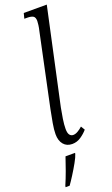

<svg xmlns="http://www.w3.org/2000/svg" viewBox="-187 -798 619 1058"><g transform="rotate(-20 122.5 -269.5)"><path d="M116 10Q84 10 65.5 -12Q47 -34 47 -72Q47 -99 53.5 -135.5Q60 -172 68 -212L158 -638Q162 -654 164 -670Q166 -686 166 -693Q166 -715 154.5 -722Q143 -729 118 -729H103L111 -760H246L125 -201Q119 -171 114 -138Q109 -105 109 -81Q109 -56 117 -45.5Q125 -35 138 -35Q151 -35 165.5 -43.5Q180 -52 193 -64L207 -41Q191 -22 167.5 -6Q144 10 116 10ZM1 212Q15 180 30.5 137.5Q46 95 57 61H113L112 67Q107 84 90.5 113.5Q74 143 55 173Q36 203 23 221H-1Z"/></g></svg>

Font: Noto Serif ExtraCondensed Light
Style: Italic
Weight: 300
Width: 2
Italic angle: -12°
Designer: Monotype Design Team
Foundry: Monotype Imaging Inc.
Version: Version 2.014; ttfautohint (v1.8.4.7-5d5b)